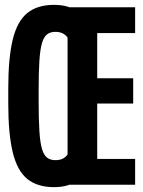

<svg xmlns="http://www.w3.org/2000/svg" viewBox="-20 -760 590 790"><path d="M202 10Q134 10 92.5 -23.5Q51 -57 32.5 -133Q14 -209 14 -335V-395Q14 -522 32.5 -597.5Q51 -673 92.5 -706.5Q134 -740 202 -740Q263 -740 297.5 -713Q332 -686 350 -623L265 -594Q256 -612 242 -620.5Q228 -629 208 -629Q187 -629 173.5 -618.5Q160 -608 152.5 -582Q145 -556 142 -508.5Q139 -461 139 -386V-344Q139 -270 142 -222Q145 -174 152.5 -148Q160 -122 173.5 -111.5Q187 -101 208 -101Q229 -101 242.5 -109.5Q256 -118 265 -136L350 -107Q332 -45 297.5 -17.5Q263 10 202 10ZM258 0V-730H536V-624H380V-438H528V-334H380V-106H536V0Z"/></svg>

Font: M PLUS Code Latin SemiExpanded SemiBold
Style: Regular
Weight: 600
Width: 6
Designer: Coji Morishita
Foundry: UNDERFOREST DESIGN
Version: Version 1.002; ttfautohint (v1.8.3)